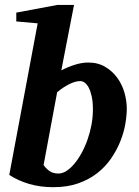

<svg xmlns="http://www.w3.org/2000/svg" viewBox="-20 -757 572 789"><path d="M361.8 -307.1Q361.8 -338.4 356.9 -360.6Q352.1 -382.8 344.5 -397Q336.9 -411.1 327.9 -417.5Q318.8 -423.8 310.1 -423.8Q289.1 -423.8 263.4 -410.6Q237.8 -397.5 214.8 -377.9L159.2 -79.1Q167 -66.4 181.9 -55.2Q196.8 -43.9 220.2 -43.9Q236.8 -43.9 253.7 -54.9Q270.5 -65.9 286.1 -84.7Q301.8 -103.5 315.7 -128.9Q329.6 -154.3 339.8 -183.6Q350.1 -212.9 356 -244.4Q361.8 -275.9 361.8 -307.1ZM501 -311Q501 -281.2 494.6 -245.6Q488.3 -210 473.6 -174.1Q459 -138.2 435.8 -104.7Q412.6 -71.3 379.2 -45.2Q345.7 -19 301 -3.4Q256.3 12.2 199.2 12.2Q144.5 12.2 99.4 -1.2Q54.2 -14.6 18.1 -38.1L134.8 -661.1L46.9 -668.9V-705.1L215.8 -736.8H284.2L231.9 -467.8Q259.3 -481.9 287.8 -491Q316.4 -500 342.8 -500Q382.8 -500 412.6 -482.2Q442.4 -464.4 462.2 -437Q481.9 -409.7 491.5 -376Q501 -342.3 501 -311Z"/></svg>

Font: Charis SIL Cyr
Style: Bold Italic
Weight: 700
Italic angle: -11°
Foundry: SIL International
Version: Version 5.000